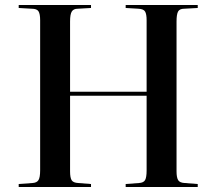

<svg xmlns="http://www.w3.org/2000/svg" viewBox="-20 -750 868 770"><path d="M55 0V-12L110 -16Q128 -17 134.5 -28Q141 -39 141 -67V-669Q141 -694 134.5 -704.5Q128 -715 107 -715L55 -718V-730H345V-718L292 -715Q275 -715 268 -704Q261 -693 261 -664V-382H568V-669Q568 -693 562 -703.5Q556 -714 535 -715L484 -718V-730H773V-718L719 -715Q700 -715 694 -703.5Q688 -692 688 -664V-63Q688 -38 694.5 -27.5Q701 -17 721 -16L773 -12V0H484V-12L537 -16Q556 -17 562 -28Q568 -39 568 -67V-366H261V-63Q261 -37 267.5 -27Q274 -17 294 -16L345 -12V0Z"/></svg>

Font: Literata 72pt Medium
Style: Regular
Weight: 500
Designer: Latin by Veronika Burian and Jose Scaglione. Greek by Irene Vlachou. Cyrillic by Vera Evstafieva.
Foundry: TypeTogether
Version: Version 3.002